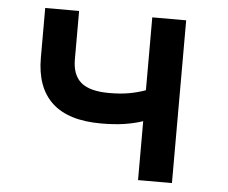

<svg xmlns="http://www.w3.org/2000/svg" viewBox="-47 -658 843 711"><g transform="rotate(5 375.0 -302.5)"><path d="M491 0V-219Q458 -208 421 -202.5Q384 -197 336 -197Q214 -197 153.5 -253.5Q93 -310 93 -420V-605H219V-425Q219 -367 251.5 -339.5Q284 -312 356 -312Q397 -312 428.5 -317.5Q460 -323 491 -334V-605H617V0Z"/></g></svg>

Font: Martian Mono SemiExpanded Medium
Style: Regular
Weight: 500
Width: 6
Designer: Roman Shamin
Foundry: Evil Martians
Version: Version 1.000